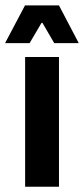

<svg xmlns="http://www.w3.org/2000/svg" viewBox="-38 -706 317 726"><path d="M57 0V-490.5H185V0ZM56.5 -685.5H185L259 -544.5V-543H167L122.5 -619.5H119L74 -543H-18V-544.5Z"/></svg>

Font: Anek Odia SemiBold
Style: Regular
Weight: 600
Version: Version 1.003